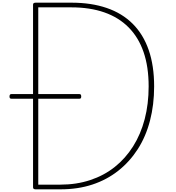

<svg xmlns="http://www.w3.org/2000/svg" viewBox="-20 -1415 1313 1435"><path d="M246 0Q227 0 227 -15V-1380Q227 -1388 232 -1391.5Q237 -1395 247 -1395H514Q662 -1395 777.5 -1355.5Q893 -1316 972 -1237Q1051 -1158 1091.5 -1041Q1132 -924 1132 -769Q1132 -632 1101 -513Q1070 -394 1009.5 -300Q949 -206 863.5 -138.5Q778 -71 670 -35.5Q562 0 433 0ZM266 -35H431Q551 -35 654 -69Q757 -103 837.5 -167Q918 -231 975 -321.5Q1032 -412 1061.5 -525Q1091 -638 1091 -769Q1091 -916 1053 -1026Q1015 -1136 941 -1210.5Q867 -1285 759.5 -1322.5Q652 -1360 514 -1360H266ZM66 -677Q58 -677 54.5 -681Q51 -685 51 -693Q51 -703 54.5 -707.5Q58 -712 66 -712H572Q581 -712 584 -707.5Q587 -703 587 -693Q587 -685 584 -681Q581 -677 572 -677Z"/></svg>

Font: Playwrite BE WAL Thin
Style: Regular
Weight: 250
Version: Version 1.002